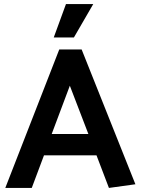

<svg xmlns="http://www.w3.org/2000/svg" viewBox="-20 -923 691 943"><path d="M304 -903H438L343 -739H244ZM323 -502 234 -265H414ZM381 -680 645 -18 515 0 454 -160H196L136 0H6L271 -680Z"/></svg>

Font: Palanquin
Style: Bold
Weight: 700
Designer: Pria Ravichandran
Version: Version 1.0.4